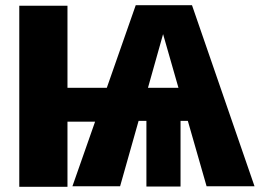

<svg xmlns="http://www.w3.org/2000/svg" viewBox="-20 -715 997 737"><path d="M239 2H54V-693H239V-378H390L501 -695H717L957 0H773L701 -251H673V1H542V-251H512L441 0H258L345 -248H239ZM665 -378 606 -584 548 -378Z"/></svg>

Font: Trujillo ExtraBold
Style: Regular
Weight: 800
Designer: Fira Sans original fonts by bBox Type GmbH, Carrois Corporate GbR, & Edenspiekermann AG / Changes by Cristiano Sobral
Foundry: Fira Sans original fonts by bBox Type GmbH, Carrois Corporate GbR, & Edenspiekermann AG / Changes by Cristiano Sobral
Version: Version 4.301;July 28, 2020;FontCreator 13.0.0.2655 64-bit